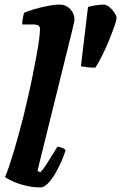

<svg xmlns="http://www.w3.org/2000/svg" viewBox="-20 -820 530 840"><path d="M157 0Q124 0 91.5 -8Q59 -16 35 -27Q11 -38 2 -46Q10 -63 19.5 -91.5Q29 -120 40 -156Q51 -192 62 -232.5Q73 -273 83 -313Q93 -354 103.5 -399.5Q114 -445 123 -490.5Q132 -536 139.5 -576Q147 -616 151 -646.5Q155 -677 155 -692Q155 -705 147 -709Q139 -713 125 -713H77Q77 -727 80 -741.5Q83 -756 85 -764Q100 -771 129 -779.5Q158 -788 188.5 -794Q219 -800 240 -800Q269 -800 287.5 -780Q306 -760 306 -734Q306 -730 301.5 -710.5Q297 -691 291 -667L144 -73L156 -66Q166 -75 179.5 -95.5Q193 -116 207 -139Q221 -162 231 -178Q241 -178 252.5 -173Q264 -168 267 -163Q261 -142 249 -114.5Q237 -87 221.5 -60.5Q206 -34 189 -17Q172 0 157 0ZM397 -524Q376 -524 360 -526Q344 -528 334 -530L365 -789Q373 -793 396.5 -796.5Q420 -800 432 -800Q446 -800 459 -789Q472 -778 481 -764Q490 -750 490 -742Q490 -732 480.5 -705Q471 -678 457 -643.5Q443 -609 427 -577Q411 -545 397 -524Z"/></svg>

Font: Texturina Medium 12pt Black
Style: Italic
Weight: 900
Italic angle: -11°
Version: Version 1.002